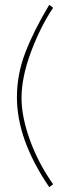

<svg xmlns="http://www.w3.org/2000/svg" viewBox="-20 -746 274 792"><path d="M183.1 -726.1 199.2 -713.9Q147 -636.7 107.9 -532Q68.8 -427.2 68.8 -341.8Q68.8 -264.2 103.3 -168.7Q137.7 -73.2 199.2 14.2L183.1 25.9Q49.8 -169.4 49.8 -345.2Q49.8 -439 84.5 -529.3Q119.1 -619.6 183.1 -726.1Z"/></svg>

Font: Rawline Thin
Style: Regular
Weight: 250
Designer: Matt McInerney, Pablo Impallari, Rodrigo Fuenzalida
Foundry: Matt McInerney, Pablo Impallari, Rodrigo Fuenzalida
Version: Version 4.020;PS 004.020;hotconv 1.0.88;makeotf.lib2.5.64775